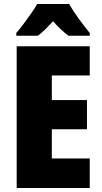

<svg xmlns="http://www.w3.org/2000/svg" viewBox="-20 -947 515 967"><path d="M432 0H64V-714H432V-567H241V-443H418V-296H241V-149H432ZM328 -927Q347 -894 375 -855Q403 -816 432 -781V-767H325Q307 -780 288 -798Q269 -816 247 -840Q224 -815 205.5 -797Q187 -779 171 -767H62V-781Q77 -798 97.5 -825Q118 -852 137.5 -880Q157 -908 167 -927Z"/></svg>

Font: Noto Sans Gujarati Condensed Black
Style: Regular
Weight: 900
Width: 3
Designer: Jelle Bosma - Monotype Design Team, Universal Thirst
Foundry: Monotype Imaging Inc.
Version: Version 2.106; ttfautohint (v1.8.4.7-5d5b)